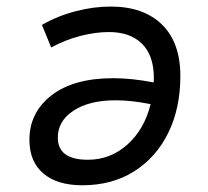

<svg xmlns="http://www.w3.org/2000/svg" viewBox="-20 -547 626 577"><path d="M227.5 9.8Q151.9 9.8 110.1 -25.9Q68.4 -61.5 68.4 -126.5Q68.4 -209 134.8 -260.5Q201.2 -312 320.3 -312Q375.5 -312 441.9 -299.3Q442.4 -306.6 442.4 -314Q441.9 -381.3 406.2 -416Q370.6 -450.7 307.6 -450.7Q267.1 -450.7 221.4 -439Q175.8 -427.2 133.8 -404.3L106 -472.2Q153.8 -499.5 207.8 -513.4Q261.7 -527.3 312.5 -527.3Q411.1 -527.3 466.6 -473.4Q522 -419.4 522 -318.8Q522 -221.2 485.4 -147.2Q448.7 -73.2 382.6 -31.7Q316.4 9.8 227.5 9.8ZM432.6 -233.9Q375.5 -245.6 327.6 -245.6Q248 -245.6 200.4 -214.1Q152.8 -182.6 153.8 -131.8Q154.8 -66.9 244.1 -66.9Q311.5 -66.9 362.5 -112.3Q413.6 -157.7 432.6 -233.9Z"/></svg>

Font: Cascadia Mono PL SemiLight
Style: Italic
Weight: 350
Italic angle: -10°
Monospace: yes
Designer: Aaron Bell
Foundry: Saja Typeworks
Version: Version 2404.023; ttfautohint (v1.8.4)